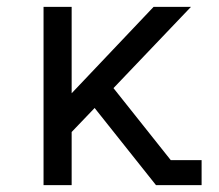

<svg xmlns="http://www.w3.org/2000/svg" viewBox="-20 -540 640 560"><path d="M435 0 256 -225 189 -155V0H107V-520H189V-268L428 -520H537L311 -283L478 -73H568V0Z"/></svg>

Font: Nova
Style: Regular
Weight: 400
Monospace: yes
Designer: Belleve Invis
Foundry: Belleve Invis
Version: Version 24.1.4; ttfautohint (v1.8.4)